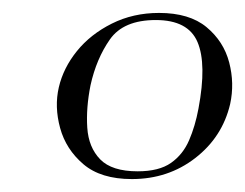

<svg xmlns="http://www.w3.org/2000/svg" viewBox="-20 -650 379 297"><path d="M184 -373Q136 -373 109 -396Q82 -419 73 -452Q64 -485 71 -515Q78 -545 99 -571Q120 -597 153 -613.5Q186 -630 226 -630Q273 -630 299.5 -608Q326 -586 334.5 -553.5Q343 -521 336 -489Q324 -438 282 -405.5Q240 -373 184 -373ZM193 -385Q226 -385 244.5 -398Q263 -411 272.5 -433Q282 -455 287 -482Q300 -551 285.5 -585Q271 -619 221 -619Q171 -619 150 -589Q129 -559 120 -518Q113 -483 115 -452.5Q117 -422 135 -403.5Q153 -385 193 -385Z"/></svg>

Font: Cormorant Infant Light
Style: Italic
Weight: 300
Italic angle: -10°
Designer: Christian Thalmann (Catharsis Fonts)
Foundry: Catharsis Fonts
Version: Version 4.001